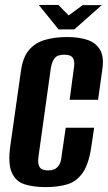

<svg xmlns="http://www.w3.org/2000/svg" viewBox="-20 -751 440 783"><path d="M166 12Q116 12 80 0.5Q44 -11 28 -47.5Q12 -84 22 -156L66 -466Q74 -519 99 -548Q124 -577 164 -588.5Q204 -600 253 -600Q303 -600 337.5 -588Q372 -576 388.5 -547Q405 -518 397 -466L380 -344H264L281 -471Q285 -495 280.5 -507.5Q276 -520 266 -524Q256 -528 242 -528Q228 -528 217 -524Q206 -520 198.5 -507.5Q191 -495 187 -471L137 -113Q134 -90 138 -77.5Q142 -65 152 -60.5Q162 -56 176 -56Q190 -56 201 -60.5Q212 -65 220.5 -77.5Q229 -90 231 -113L248 -230H364L353 -157Q343 -84 318 -47.5Q293 -11 255 0.5Q217 12 166 12ZM219 -631 138 -731H218L260 -688L317 -730H395L283 -631Z"/></svg>

Font: Alumni Sans Thin
Style: Bold Italic
Weight: 700
Italic angle: -8°
Version: Version 1.016